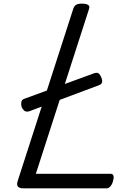

<svg xmlns="http://www.w3.org/2000/svg" viewBox="-20 -1035 734 1055"><path d="M109 0Q64 0 77 -40L383 -988Q388 -1002 398 -1008.5Q408 -1015 430 -1015Q453 -1015 464 -1008Q475 -1001 469 -985L177 -80H588Q599 -80 603 -70.5Q607 -61 601 -40Q596 -21 586 -10.5Q576 0 565 0ZM142 -424Q127 -419 117 -424.5Q107 -430 99 -447Q95 -460 97 -473.5Q99 -487 113 -492L496 -632Q510 -637 518.5 -633.5Q527 -630 534 -615Q552 -579 527 -568Z"/></svg>

Font: Playwrite AU VIC
Style: Regular
Weight: 400
Designer: Veronika Burian, José Scaglione
Foundry: TypeTogether
Version: Version 1.002